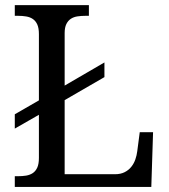

<svg xmlns="http://www.w3.org/2000/svg" viewBox="-20 -734 663 754"><path d="M38.1 -285.2 132.8 -339.8V-600.1Q132.8 -623.5 126.5 -637.7Q120.1 -651.9 108.9 -659.4Q97.7 -667 82.8 -669.4Q67.9 -671.9 50.8 -671.9H38.1V-713.9H329.1V-671.9H315.9Q299.3 -671.9 284.4 -669.7Q269.5 -667.5 258.3 -660.2Q247.1 -652.8 240.5 -639.4Q233.9 -626 233.9 -604V-397.9L390.1 -488.8V-431.2L233.9 -340.8V-49.8H431.2Q453.6 -49.8 469.5 -57.9Q485.4 -65.9 495.6 -78.9Q505.9 -91.8 511.5 -107.9Q517.1 -124 519 -140.1L528.8 -214.8H581.1L574.2 0H38.1V-42H50.8Q67.9 -42 82.8 -44.4Q97.7 -46.9 108.9 -54.4Q120.1 -62 126.5 -76.2Q132.8 -90.3 132.8 -113.8V-283.2L38.1 -229Z"/></svg>

Font: Droid Serif
Style: Regular
Weight: 400
Designer: Monotype Design team
Foundry: Monotype Imaging Inc.
Version: Version 1.03